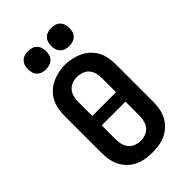

<svg xmlns="http://www.w3.org/2000/svg" viewBox="-284 -1061 1167 1167"><g transform="rotate(-45 300.0 -477.5)"><path d="M300 8Q271 8 242 3.5Q213 -1 186.5 -13.5Q160 -26 138.5 -46.5Q117 -67 103.5 -92.5Q90 -118 84.5 -147Q79 -176 79 -205V-530Q79 -559 84.5 -588Q90 -617 103.5 -642.5Q117 -668 139 -688.5Q161 -709 187 -721Q213 -733 242 -739.5Q271 -746 300 -746Q329 -746 358 -739.5Q387 -733 413 -721Q439 -709 461 -688.5Q483 -668 496.5 -642.5Q510 -617 515.5 -588Q521 -559 521 -530V-205Q521 -176 515.5 -147Q510 -118 496.5 -92.5Q483 -67 461.5 -46.5Q440 -26 413.5 -13.5Q387 -1 358 3.5Q329 8 300 8ZM402 -408V-530Q402 -552 396.5 -573.5Q391 -595 377 -611Q363 -627 341.5 -634.5Q320 -642 299 -642Q277 -642 256.5 -634Q236 -626 222.5 -610Q209 -594 203.5 -572.5Q198 -551 198 -530V-408ZM300 -93Q322 -93 342.5 -100.5Q363 -108 377 -124.5Q391 -141 396.5 -162.5Q402 -184 402 -205V-327H198V-205Q198 -184 203.5 -162.5Q209 -141 223 -124.5Q237 -108 257.5 -100.5Q278 -93 300 -93ZM400 -807Q384 -807 369 -811.5Q354 -816 342.5 -827.5Q331 -839 326.5 -854Q322 -869 322 -885Q322 -901 326.5 -916Q331 -931 342.5 -942.5Q354 -954 369 -958.5Q384 -963 400 -963Q416 -963 431 -958.5Q446 -954 457.5 -942.5Q469 -931 473.5 -916Q478 -901 478 -885Q478 -869 473.5 -854Q469 -839 457.5 -827.5Q446 -816 431 -811.5Q416 -807 400 -807ZM200 -807Q184 -807 169 -811.5Q154 -816 142.5 -827.5Q131 -839 126.5 -854Q122 -869 122 -885Q122 -901 126.5 -916Q131 -931 142.5 -942.5Q154 -954 169 -958.5Q184 -963 200 -963Q216 -963 231 -958.5Q246 -954 257.5 -942.5Q269 -931 273.5 -916Q278 -901 278 -885Q278 -869 273.5 -854Q269 -839 257.5 -827.5Q246 -816 231 -811.5Q216 -807 200 -807Z"/></g></svg>

Font: Iosevka Slab Extended
Style: Bold
Weight: 700
Width: 7
Monospace: yes
Designer: Belleve Invis
Foundry: Belleve Invis
Version: Version 11.1.0; ttfautohint (v1.8.3)